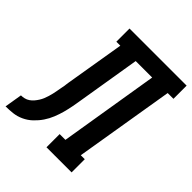

<svg xmlns="http://www.w3.org/2000/svg" viewBox="-259 -862 989 989"><g transform="rotate(45 236.0 -367.5)"><path d="M-56 0 -40 -96Q-28 -96 -15.5 -99Q-3 -102 8 -109.5Q19 -117 27.5 -127Q36 -137 43 -148Q50 -159 55 -171Q60 -183 63.5 -195Q67 -207 70 -219Q73 -231 75 -243.5Q77 -256 79.5 -268Q82 -280 84 -292Q84 -295 84.5 -297Q85 -299 85 -301L86 -307Q86 -309 86.5 -311Q87 -313 87 -315L141 -639H112V-735H528V-639H486L396 -96H425V0H242V-96H284L373 -639H253L197 -299Q193 -273 188 -246.5Q183 -220 176 -194Q169 -168 158.5 -142Q148 -116 132.5 -93Q117 -70 96 -50Q75 -30 49 -18Q23 -6 -3.5 -3Q-30 0 -56 0Z"/></g></svg>

Font: Iosevka Slab Oblique
Style: Bold
Weight: 700
Italic angle: -9°
Monospace: yes
Designer: Belleve Invis
Foundry: Belleve Invis
Version: Version 11.1.1; ttfautohint (v1.8.3)